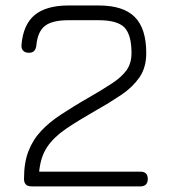

<svg xmlns="http://www.w3.org/2000/svg" viewBox="-20 -664 607 684"><path d="M480 0C480 0 480 0 480 0C480 0 92.5 0 92.5 0C74.5 0 65.5 -9 65.5 -26.5C65.5 -26.5 65.5 -26.5 65.5 -26.5C65.5 -64.5 70.5 -97 81 -124.5C91.5 -152 106.5 -176 126.5 -197.5C146 -218.5 170.5 -238.5 199 -257C227.5 -275.5 259.5 -295.5 295.5 -316C295.5 -316 295.5 -316 295.5 -316C328.5 -335 356.5 -352 379 -367C401.5 -381.5 419 -397.5 431 -414C442.5 -430.5 448.5 -450.5 448.5 -475C448.5 -475 448.5 -475 448.5 -475C448.5 -518.5 440 -549 423 -566.5C406 -583.5 375.5 -592 331.5 -592C331.5 -592 331.5 -592 331.5 -592C331.5 -592 224.5 -592 224.5 -592C186 -592 158 -585.5 140.5 -572C123 -558.5 112.5 -535.5 109.5 -502C109.5 -502 109.5 -502 109.5 -502C108.5 -493.5 106 -487 101.5 -482.5C97 -478 91 -476 82.5 -476C82.5 -476 82.5 -476 82.5 -476C74 -476 67 -478.5 62.5 -483.5C58 -488 56 -495 56.5 -503.5C56.5 -503.5 56.5 -503.5 56.5 -503.5C60.5 -552 76 -587.5 103.5 -610.5C131 -633 171 -644.5 224.5 -644.5C224.5 -644.5 224.5 -644.5 224.5 -644.5C224.5 -644.5 331.5 -644.5 331.5 -644.5C390 -644.5 432.5 -631 460 -603.5C487.5 -576 501 -533.5 501 -475C501 -475 501 -475 501 -475C501 -440.5 493 -412 477 -388.5C460.5 -365 439 -344 412 -326C384.5 -307.5 354.5 -289 321.5 -270.5C321.5 -270.5 321.5 -270.5 321.5 -270.5C279 -246 243.5 -224.5 215 -205C186.5 -185.5 164 -164 148.5 -141C132.5 -117.5 123 -88 119.5 -52.5C119.5 -52.5 119.5 -52.5 119.5 -52.5C119.5 -52.5 480 -52.5 480 -52.5C497.5 -52.5 506.5 -44 506.5 -26.5C506.5 -26.5 506.5 -26.5 506.5 -26.5C506.5 -9 497.5 0 480 0Z"/></svg>

Font: Jura-Fortis-Regular
Style: Regular
Weight: 500
Designer: Daniel Johnson, Alexei Vanyashin, Mirko Velimirovic
Foundry: Daniel Johnson
Version: ""